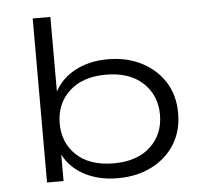

<svg xmlns="http://www.w3.org/2000/svg" viewBox="-51 -759 885 822"><g transform="rotate(-5 391.5 -348.5)"><path d="M423 8Q343 8 282 -23.5Q221 -55 191 -112H190V0H119V-705H195V-386H196Q225 -440 284.5 -471.5Q344 -503 424 -503Q506 -503 569.5 -470Q633 -437 668.5 -380Q704 -323 704 -247Q704 -171 668.5 -114Q633 -57 569.5 -24.5Q506 8 423 8ZM411 -57Q512 -57 569 -110Q626 -163 626 -247Q626 -331 568.5 -384.5Q511 -438 410 -438Q309 -438 252 -384.5Q195 -331 195 -247Q195 -163 252 -110Q309 -57 411 -57Z"/></g></svg>

Font: Nunito Sans 7pt Expanded Light
Style: Regular
Weight: 300
Width: 7
Designer: Vernon Adams
Foundry: Vernon Adams
Version: Version 3.101;gftools[0.9.27]